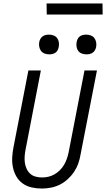

<svg xmlns="http://www.w3.org/2000/svg" viewBox="-20 -1077 613 1109"><path d="M221 12Q191 12 162.5 5.5Q134 -1 111.5 -17Q89 -33 75 -57Q61 -81 55 -109Q49 -137 50.5 -167Q52 -197 58 -227L144 -670H216L128 -215Q124 -195 122.5 -175.5Q121 -156 123.5 -137.5Q126 -119 133.5 -102.5Q141 -86 154 -74Q167 -62 185 -57Q203 -52 223 -52Q241 -52 259 -56Q277 -60 294.5 -70Q312 -80 326 -94Q340 -108 350 -125Q360 -142 366 -159.5Q372 -177 376 -195L468 -670H540L445 -183Q441 -158 432 -132.5Q423 -107 407.5 -84Q392 -61 370.5 -41.5Q349 -22 324.5 -10Q300 2 273.5 7Q247 12 221 12ZM479 -763Q465 -763 452 -768Q439 -773 431.5 -783.5Q424 -794 422 -808Q420 -822 423 -836Q425 -845 429.5 -853.5Q434 -862 442 -867.5Q450 -873 459.5 -875Q469 -877 478 -877Q492 -877 505 -872Q518 -867 525.5 -856.5Q533 -846 535.5 -832Q538 -818 535 -804Q533 -795 528 -786.5Q523 -778 515 -772.5Q507 -767 497.5 -765Q488 -763 479 -763ZM264 -763Q250 -763 237 -768Q224 -773 216.5 -783.5Q209 -794 206.5 -808Q204 -822 207 -836Q209 -845 214 -853.5Q219 -862 227 -867.5Q235 -873 244.5 -875Q254 -877 263 -877Q277 -877 290 -872Q303 -867 310.5 -856.5Q318 -846 320 -832Q322 -818 319 -804Q317 -795 312.5 -786.5Q308 -778 300 -772.5Q292 -767 282.5 -765Q273 -763 264 -763ZM573 -993H250L249 -1057H572Z"/></svg>

Font: Lode Term
Style: Italic
Weight: 400
Italic angle: -11°
Monospace: yes
Designer: Belleve Invis
Foundry: Belleve Invis
Version: Version 29.2.0